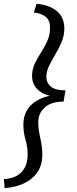

<svg xmlns="http://www.w3.org/2000/svg" viewBox="-45 -768 401 994"><path d="M-21 206 -25 159Q36 156 67 122.5Q98 89 98 32Q98 -8 87 -45.5Q76 -83 76 -122Q76 -184 114 -222Q152 -260 213 -272Q172 -281 146.5 -308Q121 -335 121 -375Q121 -409 135 -438.5Q149 -468 167.5 -496.5Q186 -525 200 -556Q214 -587 214 -624Q214 -664 190.5 -682Q167 -700 130 -703L144 -748Q207 -744 247.5 -712Q288 -680 288 -620Q288 -584 274 -550.5Q260 -517 241.5 -486.5Q223 -456 209 -427Q195 -398 195 -371Q195 -339 218.5 -319.5Q242 -300 294 -300L284 -242Q220 -242 186.5 -211.5Q153 -181 153 -135Q153 -100 163.5 -54Q174 -8 174 33Q174 86 149 123Q124 160 79.5 181Q35 202 -21 206Z"/></svg>

Font: Livvic
Style: Italic
Weight: 400
Italic angle: -10°
Designer: Jacques Le Bailly, Baron von Fonthausen
Version: Version 1.001; ttfautohint (v1.8.2)